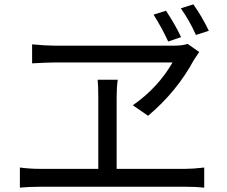

<svg xmlns="http://www.w3.org/2000/svg" viewBox="-20 -869 1040 879"><path d="M877 -709Q849 -772 808 -831L865 -849Q904 -795 936 -728ZM750 -679Q722 -740 683 -802L740 -820Q784 -753 809 -699ZM233 -583Q197 -583 127 -579V-666Q189 -660 229 -660H780Q815 -660 839 -668L892 -631Q867 -593 869 -597Q790 -450 658 -339L588 -387Q703 -467 770 -583ZM830 -96Q863 -96 915 -102V-10Q879 -14 830 -14H162Q114 -14 71 -10V-102Q118 -96 162 -96H430V-424Q430 -476 427 -504H519Q514 -469 514 -424V-96Z"/></svg>

Font: 思源黑体R
Style: Regular
Weight: 400
Designer: Ryoko NISHIZUKA  (kana & ideographs); Paul D. Hunt (Latin, Greek & Cyrillic); Wenlong ZHANG  (bopomofo); Sandoll Communi
Foundry: Adobe Systems Incorporated
Version: Version 1.00 June 24, 2014, initial release